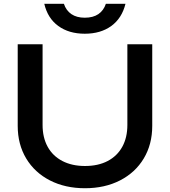

<svg xmlns="http://www.w3.org/2000/svg" viewBox="-20 -985 902 1019"><path d="M431 -104Q501 -104 551.5 -130.5Q602 -157 629 -206Q656 -255 656 -322V-750H788V-317Q788 -219 743 -144Q698 -69 617 -27.5Q536 14 431 14Q326 14 245 -27.5Q164 -69 119 -144Q74 -219 74 -317V-750H206V-322Q206 -255 233 -206Q260 -157 311 -130.5Q362 -104 431 -104ZM430 -891Q474 -891 502 -910Q530 -929 542 -965H646Q627 -888 570.5 -847Q514 -806 430 -806Q346 -806 289.5 -847Q233 -888 215 -965H319Q331 -929 359 -910Q387 -891 430 -891Z"/></svg>

Font: Unbounded Variable
Style: Regular
Weight: 400
Designer: Luke Prowse, Jean-Baptiste Morizot, Fátima Lázaro, Florian Runge
Foundry: NaN
Version: Version 1.600;FEAKit 1.0